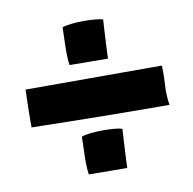

<svg xmlns="http://www.w3.org/2000/svg" viewBox="-60 -521 585 581"><g transform="rotate(-10 233.0 -230.5)"><path d="M444 -166H445Q440 -195 442 -226Q444 -257 443 -287Q435 -287 401 -287Q367 -287 320.5 -287Q274 -287 222 -287Q170 -287 126.5 -287Q83 -287 54 -287Q25 -287 24 -287Q24 -285 23.5 -269.5Q23 -254 22.5 -235Q22 -216 22 -198Q22 -180 22 -171Q26 -171 57.5 -170.5Q89 -170 135 -169Q181 -168 233 -167.5Q285 -167 331 -166.5Q377 -166 408.5 -166Q440 -166 444 -166ZM286 0V-1V-2Q286 -9 287 -28Q288 -47 289 -67Q290 -87 291 -102.5Q292 -118 292 -119Q285 -122 268.5 -123.5Q252 -125 233 -125Q214 -125 195.5 -123Q177 -121 167 -117Q167 -110 166.5 -95Q166 -80 165.5 -63Q165 -46 165.5 -29Q166 -12 168 -1H171L284 0ZM286 -336V-337V-338Q286 -345 287 -364Q288 -383 289 -403Q290 -423 291 -438.5Q292 -454 292 -455Q285 -458 268.5 -459.5Q252 -461 233 -461Q214 -461 195.5 -459Q177 -457 167 -453Q167 -446 166.5 -431Q166 -416 165.5 -399Q165 -382 165.5 -365Q166 -348 168 -337H171L284 -336Z"/></g></svg>

Font: Londrina Solid
Style: Regular
Weight: 400
Designer: Marcelo Magalhaes
Foundry: Marcelo Magalhães
Version: Version 1.002